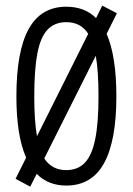

<svg xmlns="http://www.w3.org/2000/svg" viewBox="-20 -659 478 692"><path d="M364.3 -537.1Q399.4 -456.1 399.4 -311.5Q399.4 -151.4 355 -70.8Q310.5 9.8 218.8 9.8Q154.3 9.8 112.3 -32.2L88.9 13.7L36.1 -14.6L74.2 -90.8Q39.1 -169.9 39.1 -311.5Q39.1 -474.6 83.5 -554.7Q127.9 -634.8 218.8 -634.8Q285.2 -634.8 326.2 -593.8L348.6 -638.7L401.4 -611.3ZM113.3 -168 297.9 -537.1Q271.5 -579.1 218.8 -579.1Q176.8 -579.1 151.4 -552.2Q126 -525.4 114.7 -466.8Q103.5 -408.2 103.5 -311.5Q103.5 -222.7 113.3 -168ZM325.2 -458 139.6 -87.9Q167 -45.9 218.8 -45.9Q260.7 -45.9 286.1 -72.8Q311.5 -99.6 323.2 -157.7Q335 -215.8 335 -311.5Q335 -403.3 325.2 -458Z"/></svg>

Font: Sudo Light
Style: Regular
Weight: 300
Monospace: yes
Designer: Jens Kutilek
Foundry: Jens Kutilek
Version: Version 0.040